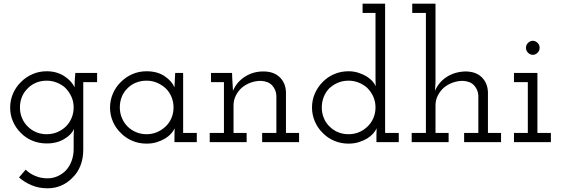

<svg xmlns="http://www.w3.org/2000/svg" viewBox="-20 -770 3039 1040"><path d="M83 191Q112 217 151.5 233.5Q191 250 238 250Q278 250 313 234.5Q348 219 374 191Q401 165 416 126.5Q431 88 431 41V-325H506V-375H388Q386 -354 385 -335.5Q384 -317 384 -297Q368 -332 327.5 -358Q287 -384 233 -384Q191 -384 155 -368Q119 -352 93 -325Q66 -299 50.5 -263Q35 -227 35 -187Q35 -147 50.5 -111.5Q66 -76 93 -50Q119 -23 155 -8Q191 7 233 7Q262 7 286.5 0.5Q311 -6 331 -19Q348 -29 361 -42.5Q374 -56 381 -71Q380 -61 379.5 -50Q379 -39 379 -31V36Q379 72 368 101.5Q357 131 338 152Q318 173 292 184.5Q266 196 237 196Q202 196 171 183Q140 170 119 149ZM233 -333Q262 -333 288 -322.5Q314 -312 333 -295Q354 -274 366.5 -247Q379 -220 379 -188Q379 -158 368 -131.5Q357 -105 338 -86Q318 -66 291 -54.5Q264 -43 233 -43Q202 -43 176 -54Q150 -65 131 -84Q111 -103 99.5 -130Q88 -157 88 -188Q88 -217 98 -243Q108 -269 127 -288Q146 -309 173 -321Q200 -333 233 -333Z M1046 0V-50H972V-375H929Q928 -355 927 -335.5Q926 -316 925 -297Q911 -331 871.5 -357.5Q832 -384 774 -384Q732 -384 696 -368Q660 -352 634 -325Q607 -299 591.5 -263Q576 -227 576 -187Q576 -147 591.5 -111.5Q607 -76 634 -50Q660 -23 696 -7.5Q732 8 774 8Q804 8 829.5 0Q855 -8 875 -20Q894 -32 907 -46.5Q920 -61 926 -75Q926 -64 925.5 -55Q925 -46 925 -35V0ZM774 -333Q804 -333 830 -322Q856 -311 877 -292Q897 -273 908.5 -246Q920 -219 920 -188Q920 -157 908.5 -130Q897 -103 876 -84Q856 -65 830 -54Q804 -43 774 -43Q745 -43 720 -53Q695 -63 676 -80Q654 -100 641.5 -128Q629 -156 629 -188Q629 -218 639 -244Q649 -270 668 -289Q687 -310 714.5 -321.5Q742 -333 774 -333Z M1316 0V-50H1245V-199Q1245 -228 1257.5 -252.5Q1270 -277 1290 -295Q1310 -312 1337 -322Q1364 -332 1393 -332Q1434 -330 1454.5 -307Q1475 -284 1477 -253V-50H1400V0H1600V-50H1529V-271Q1527 -321 1495 -352Q1463 -383 1406 -383Q1351 -383 1306.5 -354.5Q1262 -326 1242 -278Q1241 -297 1240 -312Q1239 -327 1238 -346L1237 -375H1123V-325H1193V-50H1116V0Z M2140 0V-50H2066V-750H1944V-700H2014V-378Q2014 -357 2014 -341Q2014 -325 2015 -303Q2009 -317 1997.5 -330Q1986 -343 1966 -356Q1946 -368 1921 -376Q1896 -384 1868 -384Q1826 -384 1790 -368.5Q1754 -353 1728 -326Q1701 -299 1685.5 -263.5Q1670 -228 1670 -188Q1670 -148 1685.5 -112Q1701 -76 1728 -50Q1754 -23 1790 -7.5Q1826 8 1868 8Q1898 8 1923.5 0Q1949 -8 1969 -20Q1988 -32 2001 -46.5Q2014 -61 2020 -75Q2020 -64 2019.5 -55Q2019 -46 2019 -35V0ZM1868 -333Q1897 -333 1923 -322.5Q1949 -312 1968 -295Q1989 -275 2001.5 -247.5Q2014 -220 2014 -188Q2014 -157 2002 -129.5Q1990 -102 1969 -83Q1949 -64 1923.5 -53.5Q1898 -43 1868 -43Q1838 -43 1812 -53.5Q1786 -64 1767 -83Q1746 -102 1734.5 -129.5Q1723 -157 1723 -188Q1723 -218 1733.5 -244.5Q1744 -271 1763 -291Q1783 -310 1809.5 -321.5Q1836 -333 1868 -333Z M2410 0V-50H2339V-199Q2339 -228 2351.5 -252.5Q2364 -277 2384 -295Q2404 -312 2431 -322Q2458 -332 2487 -332Q2528 -330 2548.5 -307Q2569 -284 2571 -253V-50H2494V0H2694V-50H2623V-271Q2621 -321 2589 -352Q2557 -383 2500 -383Q2443 -381 2400 -353.5Q2357 -326 2336 -278L2339 -323V-750H2213V-700H2287V-50H2210V0Z M2964 0V-50H2891V-375H2764V-325H2839V-50H2764V0ZM2903 -511Q2903 -527 2891.5 -538Q2880 -549 2866 -549Q2852 -549 2840.5 -538Q2829 -527 2829 -511Q2829 -495 2840.5 -484Q2852 -473 2866 -473Q2880 -473 2891.5 -484Q2903 -495 2903 -511Z"/></svg>

Font: Josefin Slab Medium
Style: Regular
Weight: 500
Designer: Santiago Orozco
Foundry: Typemade
Version: Version 2.000